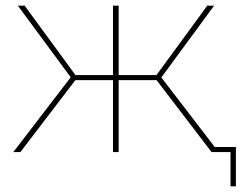

<svg xmlns="http://www.w3.org/2000/svg" viewBox="-20 -537 860 678"><path d="M727 0 526 -263 544 -271 752 0ZM27 0 235 -271 253 -263 52 0ZM235 -257 43 -517H67L253 -263ZM233 -254V-272H386V-254ZM379 0V-517H399V0ZM391 -254V-272H546V-254ZM545 -257 526 -263 712 -517H736ZM794 121V-8L802 0H727V-18H813V121Z"/></svg>

Font: Montserrat Alternates Thin
Style: Regular
Weight: 100
Designer: Julieta Ulanovsky
Foundry: Julieta Ulanovsky
Version: Version 9.000